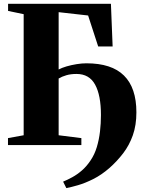

<svg xmlns="http://www.w3.org/2000/svg" viewBox="-20 -763 757 1010"><path d="M329 226.5 312 192.5Q335 183 360.2 169.2Q385.5 155.5 410.2 134.2Q435 113 456 81.5Q477.5 50 489.2 11Q501 -28 506 -71Q511 -114 511 -158Q511 -262 480.2 -318Q449.5 -374 382.5 -374Q352.5 -374 329.2 -367.2Q306 -360.5 288.5 -350V-51.5L408 -36.5V0H22V-36.5L104.5 -51.5V-688.5L22.5 -705.5V-743H563.5L572.5 -518.5H496.5L443.5 -681.5L288.5 -699V-397.5Q305.5 -406.5 330.2 -413.8Q355 -421 382.8 -425.5Q410.5 -430 434.5 -430Q500.5 -430 550 -414Q599.5 -398 632.2 -365.5Q665 -333 681.2 -284.8Q697.5 -236.5 697.5 -172Q697.5 -104.5 678.8 -51.5Q660 1.5 628 43.2Q596 85 556 120.5Q514 157 470.8 178.8Q427.5 200.5 390.2 211.2Q353 222 329 226.5Z"/></svg>

Font: Merriweather 96pt Black
Style: Regular
Weight: 900
Version: Version 2.100